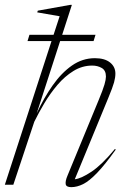

<svg xmlns="http://www.w3.org/2000/svg" viewBox="-28 -762 526 792"><path d="M113.5 -260 27 0H-8L184.5 -592.5H85.5L93.5 -618.5H193L218 -695L125.5 -711L128 -718L262 -742H268.5L228.5 -618.5H366L358 -592.5H220L123.5 -294.5Q152.5 -357.5 188.8 -409.2Q225 -461 268.5 -491.5Q312 -522 363.5 -522Q404 -522 426 -504.2Q448 -486.5 448 -458.5Q448 -442.5 442.5 -422.2Q437 -402 418.5 -357.5L280.5 -22.5Q307 -25.5 349.8 -54Q392.5 -82.5 446 -147.5L449.5 -145Q405 -82.5 372.5 -48.8Q340 -15 314.8 -2.5Q289.5 10 266 10Q245 10 243 -2.5Q241 -15 250 -36.5L378.5 -348Q397 -392.5 403 -413.5Q409 -434.5 409 -446Q409 -471.5 391.8 -481.5Q374.5 -491.5 352.5 -491.5Q311 -491.5 275 -469.2Q239 -447 209 -411.8Q179 -376.5 155 -336.2Q131 -296 113.5 -260Z"/></svg>

Font: Newsreader 72pt ExtraLight
Style: Italic
Weight: 275
Italic angle: -17°
Designer: Hugues Gentile
Foundry: Production Type
Version: Version 1.003; ttfautohint (v1.8.3)